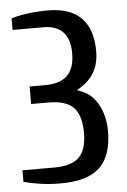

<svg xmlns="http://www.w3.org/2000/svg" viewBox="-52 -749 526 797"><g transform="rotate(-5 211.0 -350.0)"><path d="M168 10Q121 10 79.5 3.5Q38 -3 15 -10V-58H148Q220 -58 251.5 -89.5Q283 -121 283 -190Q283 -264 251.5 -296.5Q220 -329 148 -329H75V-402H138Q202 -402 232.5 -432Q263 -462 263 -525Q263 -583 235 -612.5Q207 -642 155 -642H25V-690Q48 -698 89.5 -704Q131 -710 178 -710Q270 -710 316.5 -663Q363 -616 363 -525Q363 -469 339 -431.5Q315 -394 272 -372V-368Q310 -358 334.5 -331Q359 -304 371 -267Q383 -230 383 -190Q383 -88 332.5 -39Q282 10 168 10Z"/></g></svg>

Font: Cuprum Medium
Style: Regular
Weight: 500
Designer: Jovanny Lemonad
Foundry: Jovanny Lemonad
Version: Version 3.000